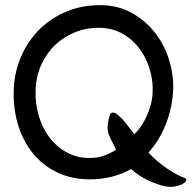

<svg xmlns="http://www.w3.org/2000/svg" viewBox="-20 -646 750 745"><path d="M489 10Q416 50 329 50Q260 50 205 24.5Q150 -1 111.5 -46.5Q73 -92 52.5 -154Q32 -216 33 -290Q34 -356 57.5 -416Q81 -476 124 -522.5Q167 -569 228 -597Q289 -625 364 -626Q436 -627 492 -595.5Q548 -564 585 -514.5Q622 -465 639 -403.5Q656 -342 651 -284Q646 -218 620.5 -157Q595 -96 556 -54Q581 -27 611.5 -4Q642 19 680 38Q685 40 694 43.5Q703 47 703 50Q703 57 696.5 62.5Q690 68 681 71.5Q672 75 661.5 77Q651 79 643 79Q625 79 603 72.5Q581 66 559.5 56Q538 46 519.5 34Q501 22 489 10ZM572 -284Q575 -327 562.5 -372Q550 -417 524 -453.5Q498 -490 458.5 -513.5Q419 -537 367 -538Q316 -539 271.5 -521Q227 -503 193.5 -471Q160 -439 140 -394.5Q120 -350 118 -298Q116 -244 131 -194.5Q146 -145 176 -107.5Q206 -70 249.5 -49.5Q293 -29 347 -34Q369 -36 390.5 -44.5Q412 -53 430 -65Q425 -78 413.5 -99Q402 -120 399 -135Q397 -142 397.5 -154Q398 -166 400.5 -178Q403 -190 406.5 -199Q410 -208 415 -209Q424 -211 437 -200.5Q450 -190 462.5 -175Q475 -160 485.5 -145.5Q496 -131 501 -125Q515 -138 527.5 -156.5Q540 -175 549.5 -196Q559 -217 565 -239.5Q571 -262 572 -284Z"/></svg>

Font: BM YEONSUNG
Style: Regular
Weight: 400
Designer: Bongjin Kim; Myungsoo Han; Jaehyun Keum; Jihee Min; Dokyung Lee; Chorong Kim; Jooyeon Kang; Sang-a Kim;
Foundry: Sandoll Communications Inc.
Version: Version 1.000;PS 1;hotconv 16.6.51;makeotf.lib2.5.65220